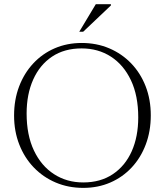

<svg xmlns="http://www.w3.org/2000/svg" viewBox="-20 -904 802 934"><path d="M377.5 -695Q450 -695 511.2 -669Q572.5 -643 618 -595.8Q663.5 -548.5 688.5 -484.2Q713.5 -420 713.5 -343Q713.5 -266 689.2 -201.5Q665 -137 620.8 -89.5Q576.5 -42 516.5 -16Q456.5 10 385 10Q312.5 10 251.2 -16Q190 -42 144.5 -89.2Q99 -136.5 73.8 -201Q48.5 -265.5 48.5 -342Q48.5 -419 73 -483.5Q97.5 -548 141.8 -595.5Q186 -643 246 -669Q306 -695 377.5 -695ZM385 -16.5Q469 -16.5 529 -56.8Q589 -97 620.8 -168.2Q652.5 -239.5 652.5 -333Q652.5 -438.5 617 -513.5Q581.5 -588.5 519.5 -628.5Q457.5 -668.5 377 -668.5Q293 -668.5 233.2 -628.5Q173.5 -588.5 141.5 -517Q109.5 -445.5 109.5 -352Q109.5 -247 145 -172Q180.5 -97 242.8 -56.8Q305 -16.5 385 -16.5ZM365.5 -749.5 446 -883.5H519.5V-877.5L384.5 -749.5Z"/></svg>

Font: Newsreader 36pt Light
Style: Regular
Weight: 300
Designer: Hugues Gentile
Foundry: Production Type
Version: Version 1.003